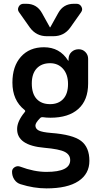

<svg xmlns="http://www.w3.org/2000/svg" viewBox="-20 -785 540 1035"><path d="M250 -444.3Q204.1 -444.3 177.7 -416Q151.4 -387.7 151.4 -335Q151.4 -280.3 177.2 -252Q203.1 -223.6 250 -223.6Q294.9 -223.6 320.8 -251.5Q346.7 -279.3 346.7 -332Q346.7 -383.8 319.8 -414.1Q293 -444.3 250 -444.3ZM230.5 141.6Q358.4 141.6 358.4 78.1Q358.4 48.8 329.1 33.7Q299.8 18.6 219.7 11.7Q71.3 -1 72.3 -89.8Q72.3 -130.9 113.3 -180.7Q119.1 -186.5 112.3 -192.4Q46.9 -244.1 46.9 -339.8Q46.9 -427.7 92.8 -479Q138.7 -530.3 216.8 -530.3Q301.8 -530.3 346.7 -459Q346.7 -458 348.6 -458H349.6V-468.8Q350.6 -491.2 366.2 -505.4Q381.8 -519.5 404.3 -519.5Q425.8 -519.5 440.4 -504.4Q455.1 -489.3 455.1 -467.8V-335Q455.1 -245.1 402.3 -197.8Q349.6 -150.4 252 -150.4Q229.5 -150.4 210.9 -153.3Q202.1 -154.3 196.3 -148.4Q170.9 -123 170.9 -108.4Q170.9 -90.8 189 -81.5Q207 -72.3 254.9 -68.4Q372.1 -59.6 417 -25.4Q461.9 8.8 461.9 82Q461.9 152.3 402.8 191.4Q343.8 230.5 230.5 230.5Q162.1 230.5 90.8 208Q69.3 201.2 57.1 182.6Q44.9 164.1 44.9 140.6Q44.9 125 59.1 116.2Q73.2 107.4 88.9 113.3Q164.1 141.6 230.5 141.6ZM377.9 -764.6H392.6Q410.2 -764.6 418.9 -749Q427.7 -733.4 417 -718.8L358.4 -635.7Q325.2 -589.8 267.6 -589.8H232.4Q175.8 -589.8 141.6 -635.7L83 -718.8Q72.3 -732.4 80.6 -748.5Q88.9 -764.6 107.4 -764.6H122.1Q178.7 -764.6 206.1 -714.8L249 -637.7H250H251L293.9 -714.8Q321.3 -764.6 377.9 -764.6Z"/></svg>

Font: Rounded Mgen+ 2m medium
Style: Regular
Weight: 500
Designer: [Source Han Sans]
Ryoko NISHIZUKA  (kana & ideographs); Paul D. Hunt (Latin, Greek & Cyrillic); Wenlong ZHANG  (bopomofo
Version: Version 1.059.20150602